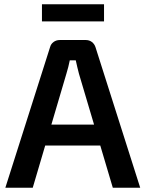

<svg xmlns="http://www.w3.org/2000/svg" viewBox="-20 -877 680 897"><path d="M381 -690Q397 -690 409 -681Q421 -672 426 -657L635 0H507L349 -532Q345 -548 341 -564Q337 -580 334 -595H306Q303 -580 299 -564Q295 -548 290 -532L133 0H5L214 -657Q218 -672 230.5 -681Q243 -690 259 -690ZM497 -295V-197H142V-295ZM466 -857V-777H176V-857Z"/></svg>

Font: Exo 2 SemiBold
Style: Regular
Weight: 600
Designer: Natanael Gama
Foundry: Natanael Gama
Version: Version 2.010